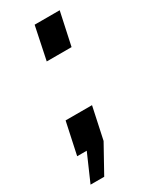

<svg xmlns="http://www.w3.org/2000/svg" viewBox="-176 -566 591 730"><g transform="rotate(-30 120.0 -201.5)"><path d="M83 -374 113 -518H223L192 -374ZM-7 115 45 -4H3L33 -144H149L119 -4L53 115Z"/></g></svg>

Font: Raleway-v4020
Style: Bold Italic
Weight: 700
Italic angle: -12°
Designer: Matt McInerney, Pablo Impallari, Rodrigo Fuenzalida
Foundry: Matt McInerney, Pablo Impallari, Rodrigo Fuenzalida
Version: Version 4.020;PS 004.020;hotconv 1.0.88;makeotf.lib2.5.64775